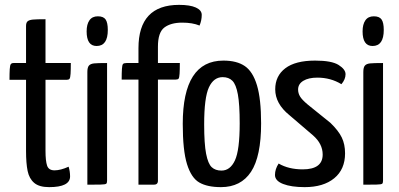

<svg xmlns="http://www.w3.org/2000/svg" viewBox="-20 -759 1641 789"><path d="M36 -500H87V-652Q87 -666 93.5 -671.5Q100 -677 114.5 -678.5Q129 -680 167 -680V-500H271Q271 -473 270 -456Q269 -439 265.5 -435Q262 -431 254 -431H167V-139Q167 -98 173.5 -78.5Q180 -59 204 -59Q229 -59 262 -74Q268 -54 268 -34Q268 10 182 10Q141 10 120.5 -7.5Q100 -25 93.5 -56.5Q87 -88 87 -139V-431H19Q19 -458 20 -474.5Q21 -491 24.5 -495.5Q28 -500 36 -500Z M382 -692Q405 -692 414 -679Q423 -666 423 -636Q423 -570 377 -570Q336 -570 336 -630Q336 -659 347.5 -675.5Q359 -692 382 -692ZM339 0V-463Q339 -482 345.5 -489.5Q352 -497 367 -498.5Q382 -500 420 -500V-16Q420 -7 416.5 -4Q413 -1 393 -0.5Q373 0 339 0Z M500 -500H549V-561Q549 -739 716 -739Q761 -739 785 -728Q809 -717 809 -698Q809 -675 800 -654Q771 -666 729 -666Q682 -666 655.5 -646Q629 -626 629 -567V-500H719Q719 -473 718 -456.5Q717 -440 714 -436Q711 -432 702 -432H629V-16Q629 0 612 0H549V-432H480Q480 -459 481 -475.5Q482 -492 485.5 -496Q489 -500 500 -500Z M898 -510Q953 -510 986 -487.5Q1019 -465 1036 -408.5Q1053 -352 1053 -252Q1053 -116 1011.5 -53Q970 10 888 10Q832 10 799 -9Q766 -28 748.5 -84.5Q731 -141 731 -250Q731 -510 898 -510ZM890 -58Q926 -58 945.5 -100Q965 -142 965 -252Q965 -330 957.5 -371Q950 -412 935 -427Q920 -442 895 -442Q858 -442 838.5 -400Q819 -358 819 -248Q819 -168 827 -127Q835 -86 850 -72Q865 -58 890 -58Z M1111 -392Q1111 -447 1152.5 -478.5Q1194 -510 1275 -510Q1343 -510 1371.5 -492Q1400 -474 1400 -454Q1400 -433 1383 -413Q1339 -440 1284 -440Q1248 -440 1226.5 -427Q1205 -414 1205 -391Q1205 -376 1213 -362.5Q1221 -349 1245 -329L1338 -254Q1371 -222 1384.5 -194Q1398 -166 1398 -129Q1398 -63 1353.5 -26.5Q1309 10 1232 10Q1177 10 1143.5 -3Q1110 -16 1110 -40Q1110 -64 1125 -87Q1166 -63 1224 -63Q1306 -63 1306 -124Q1306 -168 1266 -203L1169 -286Q1111 -333 1111 -392Z M1516 -692Q1539 -692 1548 -679Q1557 -666 1557 -636Q1557 -570 1511 -570Q1470 -570 1470 -630Q1470 -659 1481.5 -675.5Q1493 -692 1516 -692ZM1473 0V-463Q1473 -482 1479.5 -489.5Q1486 -497 1501 -498.5Q1516 -500 1554 -500V-16Q1554 -7 1550.5 -4Q1547 -1 1527 -0.5Q1507 0 1473 0Z"/></svg>

Font: Yanone Kaffeesatz
Style: Regular
Weight: 400
Designer: Yanone (Cyrillic: Daniel Pouzeot & Huerta Tipografica)
Foundry: Yanone
Version: Version 1.100;PS 001.100;hotconv 1.0.70;makeotf.lib2.5.58329